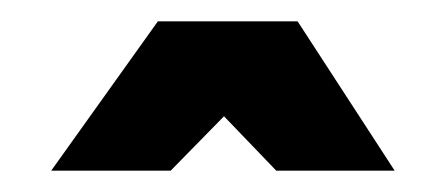

<svg xmlns="http://www.w3.org/2000/svg" viewBox="-20 -691 418 180"><path d="M128 -671H259L350 -531H239L190 -582L140 -531H28Z"/></svg>

Font: Exo Black
Style: Regular
Weight: 900
Designer: Natanael Gama
Foundry: Natanael Gama
Version: Version 1.500; ttfautohint (v1.6)